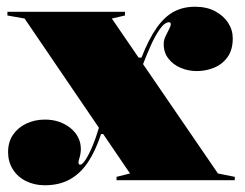

<svg xmlns="http://www.w3.org/2000/svg" viewBox="-20 -535 728 570"><path d="M326 0V-10L366 -20L53 -480L2 -489V-500H351V-489L312 -480L627 -20L677 -10V0ZM113 15Q82 15 57 2.5Q32 -10 18 -32.5Q4 -55 4 -83Q4 -114 19 -135.5Q34 -157 59 -168.5Q84 -180 113 -180Q136 -180 155 -173.5Q174 -167 189 -155Q204 -143 212 -127Q220 -111 220 -93Q220 -85 218.5 -77Q217 -69 215 -63Q213 -57 213 -53Q213 -46 218 -46Q224 -46 233.5 -60Q243 -74 254 -100Q265 -126 275 -160L290 -137H280Q264 -88 241.5 -54Q219 -20 187.5 -2.5Q156 15 113 15ZM564 -324Q539 -324 516.5 -333.5Q494 -343 480 -361Q466 -379 466 -404Q466 -416 471.5 -427.5Q477 -439 482 -448.5Q487 -458 487 -463Q487 -469 482 -469Q469 -469 454.5 -448.5Q440 -428 427 -398.5Q414 -369 404 -343L390 -364H400Q422 -420 445.5 -453Q469 -486 496.5 -500.5Q524 -515 559 -515Q594 -515 619 -501.5Q644 -488 657.5 -467Q671 -446 671 -421Q671 -387 655.5 -365.5Q640 -344 615.5 -334Q591 -324 564 -324Z"/></svg>

Font: Kalnia
Style: Bold
Weight: 700
Designer: Frida Medrano
Foundry: Frida Medrano
Version: Version 1.105